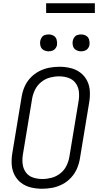

<svg xmlns="http://www.w3.org/2000/svg" viewBox="-20 -1154 616 1182"><path d="M239 8Q271 8 302.5 2Q334 -4 364 -19.5Q394 -35 417.5 -60.5Q441 -86 454 -116.5Q467 -147 472 -178L529 -523Q535 -558 533 -593Q531 -628 516 -657.5Q501 -687 474.5 -707Q448 -727 414.5 -735Q381 -743 346 -743Q315 -743 283 -737Q251 -731 221 -715.5Q191 -700 167.5 -675Q144 -650 131 -619.5Q118 -589 113 -557L56 -212Q50 -177 52 -142.5Q54 -108 69 -78Q84 -48 110.5 -28Q137 -8 170.5 0Q204 8 239 8ZM241 -52Q211 -52 183.5 -61Q156 -70 139.5 -92.5Q123 -115 119.5 -144Q116 -173 121 -203L178 -548Q183 -576 196.5 -603Q210 -630 234.5 -649.5Q259 -669 287.5 -676.5Q316 -684 344 -684Q374 -684 401.5 -674.5Q429 -665 445.5 -642.5Q462 -620 465.5 -591Q469 -562 464 -533L407 -188Q402 -159 388.5 -132Q375 -105 350.5 -86Q326 -67 297.5 -59.5Q269 -52 241 -52ZM479 -838Q491 -838 502.5 -842Q514 -846 521.5 -856Q529 -866 531 -877Q533 -894 528.5 -910Q524 -926 510 -934Q496 -942 479 -942Q468 -942 456.5 -938.5Q445 -935 437.5 -924.5Q430 -914 428 -903Q425 -886 429.5 -870Q434 -854 448.5 -846Q463 -838 479 -838ZM279 -838Q291 -838 302.5 -842Q314 -846 321.5 -856Q329 -866 331 -877Q333 -894 328.5 -910Q324 -926 310 -934Q296 -942 279 -942Q268 -942 256.5 -938.5Q245 -935 237.5 -924.5Q230 -914 228 -903Q225 -886 229.5 -870Q234 -854 248.5 -846Q263 -838 279 -838ZM264 -1074H564V-1134H264Z"/></svg>

Font: Iosevka Sparkle Light
Style: Italic
Weight: 300
Italic angle: -9°
Designer: Belleve Invis
Foundry: Belleve Invis
Version: Version 4.5.0; ttfautohint (v1.8.3)